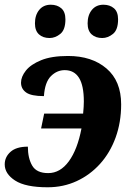

<svg xmlns="http://www.w3.org/2000/svg" viewBox="-20 -783 565 813"><path d="M182 10Q88 10 44 -18.5Q0 -47 0 -87Q0 -118 24.5 -140Q49 -162 98 -162Q98 -113 116.5 -81.5Q135 -50 184 -50Q235 -50 271.5 -100Q308 -150 325 -239H154L167 -302H332Q335 -333 335 -353Q335 -421 314.5 -453.5Q294 -486 254 -486Q221 -486 195.5 -460.5Q170 -435 166 -376Q112 -376 90.5 -391.5Q69 -407 69 -433Q69 -458 89.5 -484Q110 -510 154 -528Q198 -546 268 -546Q369 -546 431 -493Q493 -440 493 -341Q493 -265 469.5 -200.5Q446 -136 403.5 -89Q361 -42 304.5 -16Q248 10 182 10ZM413 -622Q385 -622 368 -637.5Q351 -653 351 -684Q351 -719 369 -741Q387 -763 418 -763Q445 -763 462.5 -748Q480 -733 480 -701Q480 -657 458.5 -639.5Q437 -622 413 -622ZM190 -622Q162 -622 145 -637.5Q128 -653 128 -684Q128 -719 146 -741Q164 -763 195 -763Q222 -763 239.5 -748Q257 -733 257 -701Q257 -657 235.5 -639.5Q214 -622 190 -622Z"/></svg>

Font: Noto Serif
Style: Bold Italic
Weight: 700
Italic angle: -12°
Designer: Monotype Design Team
Foundry: Monotype Imaging Inc.
Version: Version 2.013